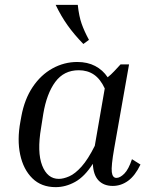

<svg xmlns="http://www.w3.org/2000/svg" viewBox="-20 -760 621 790"><path d="M444 5Q407 5 385.5 -17.5Q364 -40 362 -86Q328 -33 289 -11.5Q250 10 209 10Q150 10 113 -26.5Q76 -63 63 -124Q50 -185 64 -260L68 -282Q81 -352 114.5 -402Q148 -452 196 -478.5Q244 -505 298 -505Q340 -505 371.5 -488.5Q403 -472 423 -442Q437 -453 450 -467Q463 -481 476 -495H511L450 -150Q437 -76 440 -52Q443 -28 459 -28Q474 -28 491.5 -45.5Q509 -63 523 -105L558 -83Q536 -37 507 -16Q478 5 444 5ZM149 -234Q132 -134 153.5 -79Q175 -24 222 -24Q241 -24 265 -34.5Q289 -45 315.5 -74.5Q342 -104 370 -160L411 -396Q393 -435 366.5 -453Q340 -471 304 -471Q243 -471 207.5 -423Q172 -375 158 -291ZM323 -579Q285 -618 258 -656Q231 -694 209 -740H300Q305 -693 316 -662Q327 -631 346 -596Z"/></svg>

Font: Inria Serif
Style: Italic
Weight: 400
Italic angle: -10°
Designer: Black Foundry Team
Foundry: Black Foundry
Version: Version 1.000; ttfautohint (v1.8.3)